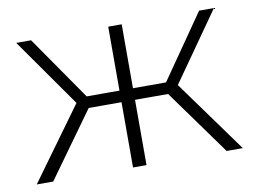

<svg xmlns="http://www.w3.org/2000/svg" viewBox="-62 -611 932 701"><g transform="rotate(-10 403.5 -261.0)"><path d="M725 0 537 -261 579 -285 785 0ZM411 -242V-285H573V-242ZM583 -256 536 -264 715 -522H770ZM82 0H21L228 -285L270 -261ZM428 0H378V-522H428ZM394 -242H233V-285H394ZM224 -256 37 -522H92L271 -264Z"/></g></svg>

Font: Modern
Style: Regular
Weight: 300
Designer: Julieta Ulanovsky
Foundry: Julieta Ulanovsky
Version: Version 8.000